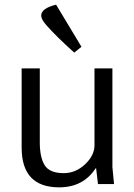

<svg xmlns="http://www.w3.org/2000/svg" viewBox="-20 -791 577 825"><path d="M386 -497H463V-73L470 0H401L393 -68H391Q338 14 234 14Q73 14 73 -157V-497H151V-179Q151 -115 172 -81Q193 -47 254 -47Q305 -47 345.5 -85Q386 -123 386 -167ZM221 -771 330 -590 299 -565Q221 -635 179 -683Q157 -708 157 -724Q157 -755 221 -771Z"/></svg>

Font: BreeCF
Style: Light
Weight: 300
Designer: Veronika Burian, Jos Scaglione
Foundry: TypeTogether
Version: Version 0.0.2